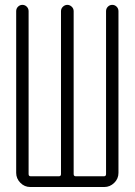

<svg xmlns="http://www.w3.org/2000/svg" viewBox="-20 -750 540 770"><path d="M101.6 0Q78.1 0 61.5 -17.1Q44.9 -34.2 44.9 -56.6V-705.1Q44.9 -715.8 52.2 -723.1Q59.6 -730.5 69.8 -730.5Q80.1 -730.5 87.4 -723.1Q94.7 -715.8 94.7 -705.1V-51.8Q94.7 -43 103.5 -43H215.8Q224.6 -43 224.6 -51.8V-705.1Q224.6 -715.8 232.4 -723.1Q240.2 -730.5 250 -730.5Q259.8 -730.5 267.6 -723.1Q275.4 -715.8 275.4 -705.1V-51.8Q275.4 -43 284.2 -43H396.5Q405.3 -43 405.3 -51.8V-705.1Q405.3 -715.8 412.6 -723.1Q419.9 -730.5 430.2 -730.5Q440.4 -730.5 447.8 -723.1Q455.1 -715.8 455.1 -705.1V-56.6Q455.1 -33.2 438 -16.6Q420.9 0 398.4 0Z"/></svg>

Font: Rounded-X Mgen+ 1mn light
Style: Regular
Weight: 200
Designer: [Source Han Sans]
Ryoko NISHIZUKA  (kana & ideographs); Paul D. Hunt (Latin, Greek & Cyrillic); Wenlong ZHANG  (bopomofo
Version: Version 1.059.20150602